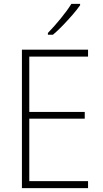

<svg xmlns="http://www.w3.org/2000/svg" viewBox="-20 -970 530 990"><path d="M434 0H93V-714H434V-678H131V-393H417V-358H131V-36H434ZM393 -943Q377 -920 353 -892.5Q329 -865 303 -838Q277 -811 253 -791H227V-800Q259 -833 293 -874.5Q327 -916 348 -950H393Z"/></svg>

Font: Noto Sans Hebrew SemiCondensed ExtraLight
Style: Regular
Weight: 200
Width: 4
Designer: Monotype Design Team
Foundry: Monotype Imaging Inc.
Version: Version 2.004; ttfautohint (v1.8.4.7-5d5b)